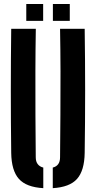

<svg xmlns="http://www.w3.org/2000/svg" viewBox="-20 -946 486 974"><path d="M36.9 -170.5Q34.9 -326.9 34.9 -485.4Q34.9 -643.9 36.9 -800H161.7Q159.9 -695.9 159.6 -584.9Q159.2 -473.9 159.8 -363Q160.4 -252.1 161.4 -147.9Q161.4 -126.8 171.1 -113.8Q180.7 -100.7 199.6 -95.9V8.5Q113.5 3.6 75.9 -38.4Q38.2 -80.5 36.9 -170.5ZM247.7 8.5V-95.9Q266.5 -100.7 275.6 -113.8Q284.7 -126.8 284.7 -147.9Q285.7 -252.1 286.4 -363Q287.1 -473.9 286.9 -584.9Q286.6 -695.9 284.7 -800H409.6Q411.9 -643.9 411.9 -485.4Q411.9 -326.9 409.6 -170.5Q408.3 -80.5 370.8 -38.4Q333.3 3.6 247.7 8.5ZM248.3 -840V-925.7H334V-840ZM113.3 -840V-925.7H198.9V-840Z"/></svg>

Font: Big Shoulders Stencil Thin
Style: Regular
Weight: 100
Designer: Patric King
Foundry: XO Type Co
Version: Version 2.001